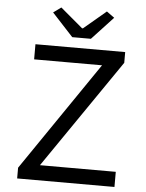

<svg xmlns="http://www.w3.org/2000/svg" viewBox="-63 -1036 827 1087"><g transform="rotate(5 350.0 -493.0)"><path d="M197 -954 317 -824H423L544 -954L500 -986L373 -879H368L241 -986ZM76 -61V0H629V-86H198L623 -705V-766H113V-680H499Z"/></g></svg>

Font: Kawkab Mono Light
Style: Bold
Weight: 400
Monospace: yes
Designer: Abdullah Arif
Foundry: Abdullah Arif
Version: Version 1.000;PS 000.500;hotconv 1.0.88;makeotf.lib2.5.64775